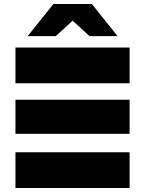

<svg xmlns="http://www.w3.org/2000/svg" viewBox="-20 -937 713 957"><path d="M57 -440H626V-270H57ZM57 -700H626V-522H57ZM57 0H626V-178H57ZM258 -757H118L246 -917H438L566 -757H426L342 -834Z"/></svg>

Font: Montserrat-Alt1 Black
Style: Regular
Weight: 900
Designer: Differentunic
Foundry: Differentunic
Version: Version 7.222